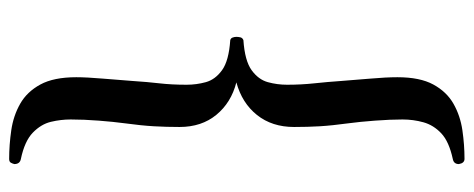

<svg xmlns="http://www.w3.org/2000/svg" viewBox="-320 -500 1010 409"><g transform="rotate(-90 184.5 -295.0)"><path d="M51 190Q42 190 40 178Q40 167 51 165Q88 157 105.5 140.5Q123 124 129 102.5Q135 81 135 58Q135 32 132.5 -1Q130 -34 127 -56Q122 -93 120.5 -118.5Q119 -144 119 -173Q119 -220 144.5 -252Q170 -284 214 -296Q171 -307 145 -338.5Q119 -370 119 -417Q119 -445 120.5 -471.5Q122 -498 127 -535Q130 -557 132.5 -589Q135 -621 135 -649Q135 -670 130 -691Q125 -712 107 -729.5Q89 -747 51 -755Q40 -757 40 -769Q41 -773 43 -776.5Q45 -780 51 -780Q81 -780 112 -775.5Q143 -771 168.5 -756.5Q194 -742 209.5 -713.5Q225 -685 225 -637Q225 -615 222 -580Q219 -545 217 -517Q215 -486 212 -460Q209 -434 209 -402Q209 -381 214.5 -361Q220 -341 240 -326.5Q260 -312 304 -309Q308 -308 309.5 -304Q311 -300 311 -296Q311 -292 310 -287.5Q309 -283 304 -281Q260 -278 240 -263.5Q220 -249 214.5 -229Q209 -209 209 -188Q209 -158 212 -130Q215 -102 217 -73Q219 -45 222 -11Q225 23 225 47Q225 95 209.5 123.5Q194 152 168.5 166.5Q143 181 112 185.5Q81 190 51 190Z"/></g></svg>

Font: Zen Antique Soft
Style: Regular
Weight: 400
Designer: Yoshimichi Ohira
Foundry: Positype
Version: Version 1.001